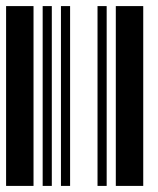

<svg xmlns="http://www.w3.org/2000/svg" viewBox="-20 -610 520 630"><path d="M0 0V-590H90V0ZM120 0V-590H150V0ZM180 0V-590H210V0ZM300 0V-590H330V0ZM360 0V-590H450V0Z"/></svg>

Font: Libre Barcode 39 Extended
Style: Regular
Weight: 400
Version: Version 1.005; ttfautohint (v1.8.3)